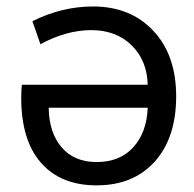

<svg xmlns="http://www.w3.org/2000/svg" viewBox="-20 -555 592 587"><path d="M431.6 -225.6H128.9Q129.9 -149.4 168.5 -104.5Q207 -59.6 275.4 -59.6Q346.7 -59.6 387.7 -105Q428.7 -150.4 431.6 -225.6ZM264.6 -535.2Q378.9 -535.2 448.7 -460.9Q518.6 -386.7 518.6 -260.7Q518.6 -133.8 453.1 -61Q387.7 11.7 275.4 11.7Q166 11.7 105.5 -57.1Q44.9 -126 44.9 -255.9Q44.9 -279.3 46.9 -295.9H431.6Q429.7 -370.1 382.3 -416.5Q335 -462.9 258.8 -462.9Q183.6 -462.9 103.5 -419.9L79.1 -490.2Q168.9 -535.2 264.6 -535.2Z"/></svg>

Font: Nasu
Style: Regular
Weight: 400
Designer: Ryoko NISHIZUKA (kana &amp; ideographs); Paul D. Hunt (Latin, Greek &amp; Cyrillic); Wenlong ZHANG (bopomofo); Sandoll C
Version: Version 2014.1215